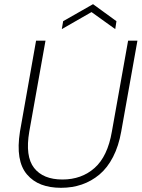

<svg xmlns="http://www.w3.org/2000/svg" viewBox="-20 -898 685 925"><path d="M76.2 -264.2 153.8 -702.1H199.2L121.1 -264.2Q100.6 -144.5 144.3 -88.9Q188 -33.2 280.8 -33.2Q373 -33.2 435.8 -88.9Q498.5 -144.5 519 -264.2L597.2 -702.1H642.1L564 -264.2Q551.8 -194.8 524.7 -142.1Q497.6 -89.4 459 -57.1Q420.4 -24.9 374 -9Q327.6 6.8 273.9 6.8Q220.2 6.8 179.2 -8.8Q138.2 -24.4 110.1 -57.4Q82 -90.3 73.5 -141.6Q64.9 -192.9 76.2 -264.2ZM541 -795.9 535.2 -757.8 420.9 -839.8 277.8 -757.8 284.2 -795.9 428.2 -877.9Z"/></svg>

Font: SVN-Poppins ExtraLight
Style: Italic
Weight: 200
Italic angle: -10°
Designer: Ninad Kale (Devanagari), Jonny Pinhorn (Latin)
Foundry: Indian Type Foundry
Version: Version 3.002 2017